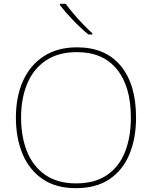

<svg xmlns="http://www.w3.org/2000/svg" viewBox="-20 -972 794 1002"><path d="M690 -358Q690 -250 655.5 -167Q621 -84 551.5 -37Q482 10 376 10Q272 10 202.5 -37.5Q133 -85 98 -168Q63 -251 63 -359Q63 -467 100 -549.5Q137 -632 208.5 -678.5Q280 -725 382 -725Q530 -725 610 -628.5Q690 -532 690 -358ZM90 -359Q90 -259 121 -181.5Q152 -104 216 -59.5Q280 -15 377 -15Q475 -15 538.5 -58.5Q602 -102 632.5 -179.5Q663 -257 663 -358Q663 -521 590 -610.5Q517 -700 382 -700Q284 -700 219 -656Q154 -612 122 -535Q90 -458 90 -359ZM323 -952Q338 -931 362 -902.5Q386 -874 413 -846Q440 -818 462 -798V-792H441Q401 -825 360 -868Q319 -911 293 -945V-952Z"/></svg>

Font: Noto Sans Devanagari Thin
Style: Regular
Weight: 100
Designer: Jelle Bosma - Monotype Design Team
Foundry: Monotype Imaging Inc.
Version: Version 2.004; ttfautohint (v1.8.4.7-5d5b)